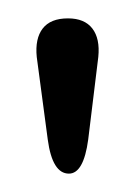

<svg xmlns="http://www.w3.org/2000/svg" viewBox="-20 -782 147 209"><path d="M87 -720 76 -630Q71 -593 55 -593Q37 -593 32 -630L20 -720Q18 -740 26.5 -751Q35 -762 54 -762Q72 -762 80.5 -751Q89 -740 87 -720Z"/></svg>

Font: ZCOOL QingKe HuangYou
Style: Regular
Weight: 400
Version: Version 1.000